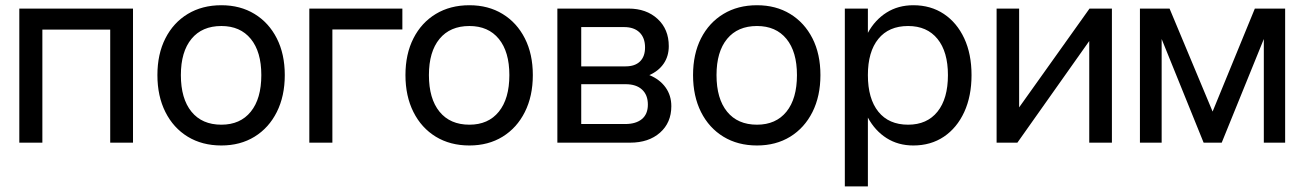

<svg xmlns="http://www.w3.org/2000/svg" viewBox="-20 -532 4864 716"><path d="M52 -500H476V0H391V-421.5H138V0H52Z M567 -252Q567 -330.5 596.8 -389Q626.5 -447.5 680.2 -480Q734 -512.5 805.5 -512.5Q876 -512.5 929.2 -480Q982.5 -447.5 1012.2 -389Q1042 -330.5 1042 -252Q1042 -173.5 1012.2 -114.2Q982.5 -55 929.2 -22.2Q876 10.5 805.5 10.5Q734 10.5 680.2 -22.2Q626.5 -55 596.8 -114.2Q567 -173.5 567 -252ZM954.5 -252Q954.5 -339 915.2 -387Q876 -435 805.5 -435Q733.5 -435 694 -387Q654.5 -339 654.5 -252Q654.5 -164 694 -115.5Q733.5 -67 805.5 -67Q876 -67 915.2 -115.5Q954.5 -164 954.5 -252Z M1480.5 -500V-422H1219.5V0H1133.5V-500Z M1492 -252Q1492 -330.5 1521.8 -389Q1551.5 -447.5 1605.2 -480Q1659 -512.5 1730.5 -512.5Q1801 -512.5 1854.2 -480Q1907.5 -447.5 1937.2 -389Q1967 -330.5 1967 -252Q1967 -173.5 1937.2 -114.2Q1907.5 -55 1854.2 -22.2Q1801 10.5 1730.5 10.5Q1659 10.5 1605.2 -22.2Q1551.5 -55 1521.8 -114.2Q1492 -173.5 1492 -252ZM1879.5 -252Q1879.5 -339 1840.2 -387Q1801 -435 1730.5 -435Q1658.5 -435 1619 -387Q1579.5 -339 1579.5 -252Q1579.5 -164 1619 -115.5Q1658.5 -67 1730.5 -67Q1801 -67 1840.2 -115.5Q1879.5 -164 1879.5 -252Z M2401.5 -252Q2440.5 -236 2462 -206Q2483.5 -176 2483.5 -136Q2483.5 -74.5 2441.2 -37.2Q2399 0 2330 0H2058.5V-500H2324Q2390.5 -500 2432.2 -461.5Q2474 -423 2474 -360Q2474 -322.5 2455 -294.8Q2436 -267 2401.5 -252ZM2313 -284.5Q2348 -284.5 2366.8 -303Q2385.5 -321.5 2385.5 -355Q2385.5 -391 2365 -411Q2344.5 -431 2307.5 -431H2147.5V-284.5ZM2311.5 -69.5Q2351.5 -69.5 2373.8 -88Q2396 -106.5 2396 -142Q2396 -178 2374.2 -198Q2352.5 -218 2313 -218H2147.5V-69.5Z M2564.5 -252Q2564.5 -330.5 2594.2 -389Q2624 -447.5 2677.8 -480Q2731.5 -512.5 2803 -512.5Q2873.5 -512.5 2926.8 -480Q2980 -447.5 3009.8 -389Q3039.5 -330.5 3039.5 -252Q3039.5 -173.5 3009.8 -114.2Q2980 -55 2926.8 -22.2Q2873.5 10.5 2803 10.5Q2731.5 10.5 2677.8 -22.2Q2624 -55 2594.2 -114.2Q2564.5 -173.5 2564.5 -252ZM2952 -252Q2952 -339 2912.8 -387Q2873.5 -435 2803 -435Q2731 -435 2691.5 -387Q2652 -339 2652 -252Q2652 -164 2691.5 -115.5Q2731 -67 2803 -67Q2873.5 -67 2912.8 -115.5Q2952 -164 2952 -252Z M3130.5 -500H3216.5V-409.5Q3243 -458 3286.2 -485.2Q3329.5 -512.5 3386 -512.5Q3451 -512.5 3499.8 -480Q3548.5 -447.5 3575.8 -389Q3603 -330.5 3603 -252Q3603 -173.5 3575.8 -114.2Q3548.5 -55 3499.8 -22.2Q3451 10.5 3386 10.5Q3329.5 10.5 3286.2 -17Q3243 -44.5 3216.5 -93.5V163H3130.5ZM3515 -252Q3515 -339 3476 -387Q3437 -435 3366.5 -435Q3294.5 -435 3255.5 -387Q3216.5 -339 3216.5 -252Q3216.5 -164 3255.5 -115.5Q3294.5 -67 3366.5 -67Q3437 -67 3476 -115.5Q3515 -164 3515 -252Z M3780.5 -500V-131.5L4043 -500H4126.5V0H4042V-379L3774 0H3696.5V-500Z M4536 0H4468.5L4312 -386.5V0H4231V-500H4341.5L4502 -116L4659.5 -500H4772.5V0H4693V-386.5Z"/></svg>

Font: Overused Grotesk
Style: Regular
Weight: 450
Version: Version 0.004